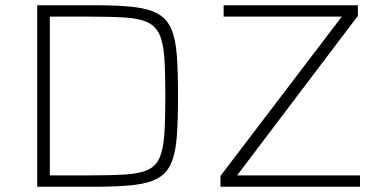

<svg xmlns="http://www.w3.org/2000/svg" viewBox="-20 -708 1446 728"><path d="M121 0V-688H345Q434 -688 491 -681Q548 -674 581 -654.5Q614 -635 630 -597Q646 -559 650.5 -497.5Q655 -436 655 -344Q655 -252 650.5 -191Q646 -130 630 -91.5Q614 -53 581 -33.5Q548 -14 491 -7Q434 0 345 0ZM169 -43H323Q404 -43 457 -46.5Q510 -50 540.5 -64Q571 -78 585 -109.5Q599 -141 603 -198Q607 -255 607 -344Q607 -433 603 -490Q599 -547 584 -578.5Q569 -610 538.5 -624Q508 -638 455.5 -641.5Q403 -645 323 -645H169ZM816 0V-41L1276 -645H828V-688H1337V-648L879 -43H1345V0Z"/></svg>

Font: Saira SemiExpanded ExtraLight
Style: Regular
Weight: 250
Width: 6
Designer: Hector Gatti with collaboration of the Omnibus-Type team
Foundry: Omnibus-Type
Version: Version 1.101